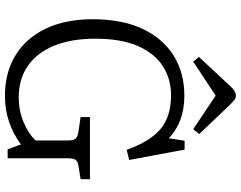

<svg xmlns="http://www.w3.org/2000/svg" viewBox="-119 -844 977 779"><g transform="rotate(90 369.5 -454.5)"><path d="M369 14Q275 14 205 -28.5Q135 -71 96.5 -151Q58 -231 58 -343Q58 -460 96.5 -543Q135 -626 205 -670Q275 -714 368 -714Q475 -714 541 -651L551 -715H587L629 -490L588 -480Q553 -577 502 -618.5Q451 -660 367 -660Q301 -660 249 -627Q197 -594 167 -526Q137 -458 137 -352Q137 -256 165 -186.5Q193 -117 246.5 -79.5Q300 -42 375 -42Q429 -42 476.5 -62Q524 -82 550 -111V-239Q550 -263 543 -272Q536 -281 516 -284L455 -293V-331H707V-293L651 -284Q633 -281 627.5 -271Q622 -261 622 -235V3H586L566 -51Q523 -19 473.5 -2.5Q424 14 369 14ZM230 -750 211 -773 331 -902Q351 -923 368 -923Q378 -923 385.5 -917Q393 -911 408 -896L524 -774L504 -750L368 -841Z"/></g></svg>

Font: Literata 12pt Light
Style: Regular
Weight: 300
Designer: Latin by Veronika Burian and Jose Scaglione. Greek by Irene Vlachou. Cyrillic by Vera Evstafieva.
Foundry: TypeTogether
Version: Version 3.002